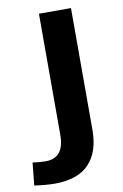

<svg xmlns="http://www.w3.org/2000/svg" viewBox="-169 -612 578 903"><g transform="rotate(-10 120.5 -160.0)"><path d="M-79 232 -68 124Q-31 129 -6 129Q83 129 83 19V-560H236V21Q236 127 182 183.5Q128 240 18 240Q-21 240 -79 232Z"/></g></svg>

Font: Martel Sans ExtraBold
Style: Regular
Weight: 800
Designer: Dan Reynolds and Mathieu Réguer
Foundry: Dan Reynolds and Mathieu Réguer
Version: Version 1.002; ttfautohint (v1.1) -l 5 -r 5 -G 72 -x 0 -D la